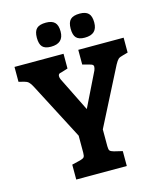

<svg xmlns="http://www.w3.org/2000/svg" viewBox="-132 -1014 925 1108"><g transform="rotate(-15 330.0 -460.0)"><path d="M660 -720V-631L631 -623Q610 -618 601.5 -610.5Q593 -603 581 -581L407 -240V-139Q407 -119 412.5 -112.5Q418 -106 436 -101L486 -89V0H184V-89L234 -101Q252 -106 257.5 -112.5Q263 -119 263 -139V-241L86 -581Q75 -602 65.5 -610.5Q56 -619 40 -623L8 -631V-720H301V-632L266 -621Q250 -618 246 -613.5Q242 -609 242 -602Q242 -591 247 -581L348 -377L448 -581Q453 -594 453 -603Q453 -610 448 -614Q443 -618 427 -622L389 -632V-720ZM176 -849Q176 -887 193 -903.5Q210 -920 249 -920Q284 -920 301 -903.5Q318 -887 318 -849Q318 -778 242 -778Q207 -778 191.5 -794.5Q176 -811 176 -849ZM378 -849Q378 -887 395 -903.5Q412 -920 451 -920Q486 -920 502.5 -903.5Q519 -887 519 -849Q519 -813 500.5 -795.5Q482 -778 444 -778Q409 -778 393.5 -794.5Q378 -811 378 -849Z"/></g></svg>

Font: Enriqueta
Style: Bold
Weight: 700
Designer: Viviana Monsalve, Gustavo Ibarra
Foundry: 72Puntos
Version: Version 2.000